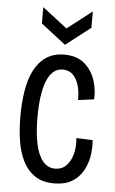

<svg xmlns="http://www.w3.org/2000/svg" viewBox="-53 -771 489 819"><g transform="rotate(5 191.0 -361.5)"><path d="M210 11Q160 11 127.5 -11Q95 -33 76 -71Q57 -109 49.5 -158Q42 -207 42 -261Q42 -318 50 -369Q58 -420 77 -458Q96 -496 128 -518Q160 -540 206 -540Q259 -540 291 -513.5Q323 -487 337.5 -446Q352 -405 349 -361L281 -352Q282 -385 274 -413.5Q266 -442 249 -459Q232 -476 205 -476Q182 -476 165 -461.5Q148 -447 137 -419.5Q126 -392 120.5 -352.5Q115 -313 115 -264Q115 -198 125 -150.5Q135 -103 156 -77.5Q177 -52 209 -52Q237 -52 255.5 -70Q274 -88 283 -119.5Q292 -151 288 -190L358 -187Q361 -154 355.5 -119.5Q350 -85 333 -55Q316 -25 286 -7Q256 11 210 11ZM99 -734 205 -652 311 -734V-664L205 -582L99 -664Z"/></g></svg>

Font: Bricolage Grotesque 24pt Condensed Light
Style: Regular
Weight: 300
Width: 3
Designer: Mathieu Triay
Foundry: Atelier Triay
Version: Version 1.001;gftools[0.9.33.dev8+g029e19f]